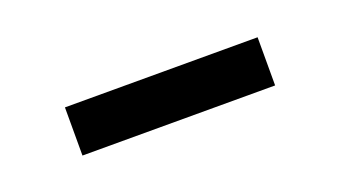

<svg xmlns="http://www.w3.org/2000/svg" viewBox="-25 -696 419 236"><g transform="rotate(-20 184.0 -577.5)"><path d="M58 -546V-609H310V-546Z"/></g></svg>

Font: Lisu Bosa Medium
Style: Regular
Weight: 500
Designer: David Morse, Annie Olsen, Victor Gaultney, Frank Grießhammer (Latin)
Foundry: SIL International
Version: Version 2.000